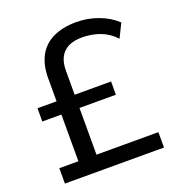

<svg xmlns="http://www.w3.org/2000/svg" viewBox="-130 -821 859 927"><g transform="rotate(-20 300.0 -357.0)"><path d="M46 0V-79H144V-319H46V-387H144V-507Q144 -571 168 -617.5Q192 -664 241.5 -689Q291 -714 364 -714Q421 -714 475.5 -694Q530 -674 568 -638L533 -567Q500 -603 456.5 -619Q413 -635 365 -635Q322 -635 294 -621Q266 -607 251.5 -579.5Q237 -552 237 -511V-387H424V-319H237V-79H555V0Z"/></g></svg>

Font: Nunito Sans 12pt ExtraLight 11pt Medium
Style: Regular
Weight: 500
Version: Version 3.101;gftools[0.9.27]